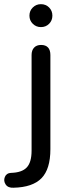

<svg xmlns="http://www.w3.org/2000/svg" viewBox="-68 -710 342 921"><path d="M-15.6 119.3Q37.1 117.9 60.3 93.2Q83.5 68.6 83.5 12.6V-446Q83.5 -468.9 95.6 -481.6Q107.6 -494.4 128.9 -494.4Q151.4 -494.4 162.6 -481.9Q173.7 -469.5 173.7 -446V5.3Q173.7 101.3 131 144.9Q88.3 188.5 -2.9 190.5Q-29.5 192 -40.9 174.8Q-52.3 157.6 -44.7 138.9Q-37.1 120.2 -15.6 119.3ZM73.2 -635Q73.2 -658.4 89.4 -674.2Q105.5 -690 128.3 -690Q151.7 -690 167.5 -674.2Q183.3 -658.4 183.3 -635Q183.3 -611.6 167.5 -595.8Q151.7 -580 128.3 -580Q105.5 -580 89.4 -595.8Q73.2 -611.6 73.2 -635Z"/></svg>

Font: SN Pro Thin
Style: Regular
Weight: 200
Designer: Tobias Whetton
Foundry: Supernotes
Version: Version 1.003;Glyphs 3.3 (3324)